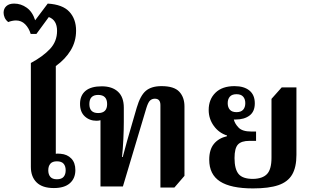

<svg xmlns="http://www.w3.org/2000/svg" viewBox="-54 -1039 1745 1070"><path d="M246 9Q182 9 150 -22.5Q118 -54 118 -109V-688Q185 -724 224.5 -766Q264 -808 264 -867Q264 -927 218 -944L149 -850H117Q107 -883 86 -904Q65 -925 35 -925Q25 -925 13 -922.5Q1 -920 -8 -916Q-22 -927 -28 -941Q-34 -955 -34 -968Q-34 -991 -18.5 -1005Q-3 -1019 25 -1019Q63 -1019 95 -996Q127 -973 142 -926L212 -1019Q295 -1014 332.5 -973.5Q370 -933 370 -868Q370 -808 340 -758.5Q310 -709 257 -671V-182Q264 -184 284 -182Q321 -179 343.5 -155.5Q366 -132 366 -91Q366 -45 335.5 -18Q305 9 246 9ZM263 -40Q289 -40 300.5 -53.5Q312 -67 312 -90Q312 -113 300.5 -126.5Q289 -140 263 -140Q238 -140 226.5 -126.5Q215 -113 215 -90Q215 -67 226.5 -53.5Q238 -40 263 -40Z M840 6V-453Q840 -489 809 -489Q794 -489 783 -479.5Q772 -470 762 -438L631 0H506V-369Q495 -366 484 -366Q445 -366 418.5 -390.5Q392 -415 392 -460Q392 -507 422.5 -532.5Q453 -558 513 -558Q571 -558 603.5 -528Q636 -498 636 -439V-360Q636 -319 633.5 -264.5Q631 -210 626 -164H630Q643 -214 655 -256Q667 -298 681 -346L708 -439Q728 -507 759 -533Q790 -559 846 -559Q916 -559 945 -528Q974 -497 974 -446V-59L918 6ZM493 -409Q543 -409 543 -459Q543 -510 493 -510Q444 -510 444 -459Q444 -409 493 -409Z M1356 11Q1232 11 1172 -28Q1112 -67 1112 -149Q1112 -205 1138 -237Q1164 -269 1211 -280V-284Q1166 -298 1137.5 -337.5Q1109 -377 1109 -426Q1109 -485 1146.5 -522Q1184 -559 1253 -559Q1306 -559 1336 -534.5Q1366 -510 1366 -463Q1366 -417 1336.5 -395Q1307 -373 1260 -373Q1253 -373 1249 -373Q1255 -349 1276 -327.5Q1297 -306 1346 -306H1373V-254H1336Q1291 -254 1272 -233.5Q1253 -213 1253 -158Q1253 -97 1275.5 -69.5Q1298 -42 1356 -42Q1409 -43 1434 -69Q1459 -95 1459 -160V-488L1516 -552H1598V-176Q1598 -107 1574 -66Q1550 -25 1497 -7Q1444 11 1356 11ZM1264 -414Q1289 -414 1301 -427.5Q1313 -441 1313 -464Q1313 -487 1301 -500.5Q1289 -514 1264 -514Q1239 -514 1227 -500.5Q1215 -487 1215 -464Q1215 -441 1227 -427.5Q1239 -414 1264 -414Z"/></svg>

Font: Noto Serif Thai
Style: Bold
Weight: 700
Designer: Monotype Design Team
Foundry: Monotype Imaging Inc.
Version: Version 2.002; ttfautohint (v1.8.4.7-5d5b)